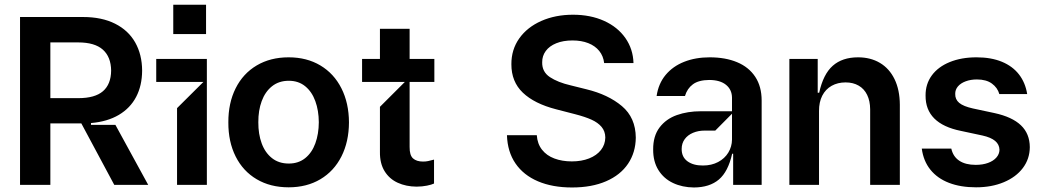

<svg xmlns="http://www.w3.org/2000/svg" viewBox="-20 -801 4517 832"><path d="M475.1 0 332.4 -266.3H198.2V0H66.8V-727.3H339.5Q421.2 -727.3 478.7 -698.3Q536.2 -669.4 565.9 -617Q595.5 -564.6 595.9 -495Q595.5 -430 570 -381.2Q544.4 -332.4 494.9 -303.1Q445.3 -273.8 374.3 -267.8V-259.9H480.1L622.2 0ZM198.2 -617.2V-375.7H319.6Q391.3 -375.7 426.1 -405.7Q460.9 -435.7 461.6 -495Q460.9 -554.3 425.8 -585.8Q390.6 -617.2 318.9 -617.2Z M876.4 0H747.2V-332.4L861.5 -446H657V-545.5H876.4ZM872.9 -653.4H730.8V-780.5H872.9Z M969.5 -270.6Q969.1 -354.4 1001.1 -418.3Q1033 -482.2 1092.3 -517.4Q1151.6 -552.6 1230.8 -552.6Q1309.3 -552.6 1368.3 -517.4Q1427.2 -482.2 1459.5 -418.3Q1491.8 -354.4 1492.2 -270.6Q1491.8 -186.8 1459.5 -123Q1427.2 -59.3 1368.3 -24.3Q1309.3 10.7 1230.8 10.7Q1151.6 10.7 1092.3 -24.3Q1033 -59.3 1001.1 -123Q969.1 -186.8 969.5 -270.6ZM1361.5 -271.3Q1361.2 -322.1 1346.4 -362.7Q1331.7 -403.4 1302.6 -427.2Q1273.4 -451 1231.5 -451Q1188.6 -451 1158.7 -427.2Q1128.9 -403.4 1114 -362.7Q1099.1 -322.1 1099.4 -271.3Q1099.1 -220.2 1114 -179.7Q1128.9 -139.2 1158.6 -115.8Q1188.2 -92.3 1231.5 -92.3Q1273.4 -92.3 1302.6 -115.8Q1331.7 -139.2 1346.4 -179.7Q1361.2 -220.2 1361.5 -271.3Z M1755 -446V-164.1Q1754.6 -128.2 1769.9 -114.5Q1785.2 -100.9 1813.2 -100.9Q1824.9 -100.9 1835 -103Q1845.2 -105.1 1860.8 -109.4V-5.7Q1850.5 -0.7 1830.4 3.4Q1810.4 7.5 1785.5 7.8Q1739.7 7.5 1703.5 -9.1Q1667.3 -25.6 1646.5 -59.3Q1625.7 -93 1626.4 -142.8V-338.1L1734.4 -446H1549V-545.5H1626.4V-676.1H1755V-545.5H1862.2V-446Z M2598 -527.7Q2594.5 -558.2 2576.7 -580.3Q2558.9 -602.3 2529.3 -614Q2499.6 -625.7 2460.9 -625.7Q2420.5 -625.7 2390.6 -613.6Q2360.8 -601.6 2345 -580.1Q2329.2 -558.6 2329.5 -531.2Q2328.5 -489.7 2362.9 -466.8Q2397.4 -443.9 2453.1 -431.1L2521.3 -414.1Q2615.4 -391.3 2674.9 -341.3Q2734.4 -291.2 2735.1 -204.5Q2734.4 -140.3 2701.5 -91.4Q2668.7 -42.6 2606.5 -15.6Q2544.4 11.4 2458.8 11.4Q2373.9 11.4 2311.3 -15.3Q2248.6 -41.9 2213.8 -92.7Q2179 -143.5 2176.8 -215.2H2306.1Q2308.6 -177.9 2328.7 -152.3Q2348.7 -126.8 2382.3 -114.2Q2415.8 -101.6 2458.1 -101.6Q2500 -101.6 2532.8 -114.5Q2565.7 -127.5 2584.2 -151.1Q2602.6 -174.7 2603 -205.3Q2602.6 -232.2 2586.8 -251.1Q2571 -269.9 2543 -282.5Q2514.9 -295.1 2472.3 -306.1L2389.9 -327.4Q2295.8 -351.6 2245.7 -399.3Q2195.7 -447.1 2196 -522.7Q2195.7 -585.9 2230.1 -634.6Q2264.6 -683.2 2325.6 -710.2Q2386.7 -737.2 2463.1 -737.2Q2538.7 -737.2 2597.7 -710.6Q2656.6 -683.9 2690 -636.2Q2723.4 -588.4 2725.1 -527.7Z M2810.4 -153.4Q2810 -211.6 2838.2 -248.8Q2866.5 -285.9 2913.2 -302.4Q2959.9 -318.9 3017 -318.9H3152V-377.8Q3151.6 -412.6 3126.1 -433.4Q3100.5 -454.2 3054 -454.5Q3007.5 -454.2 2982.6 -435.7Q2957.7 -417.3 2948.2 -384.9H2825.3Q2833.1 -438.6 2864.3 -476.2Q2895.6 -513.8 2944.8 -533.2Q2994 -552.6 3055.4 -552.6Q3123.6 -552.6 3174.2 -531.4Q3224.8 -510.3 3252.7 -468.2Q3280.5 -426.1 3280.5 -365.1V0H3157V-134.9H3152.7Q3135.3 -57.2 3095.2 -23.1Q3055 11 2987.2 11.4Q2936.8 11 2896.5 -8Q2856.2 -27 2833.1 -64.1Q2810 -101.2 2810.4 -153.4ZM3152 -196V-308.2L3079.5 -235.1H3033.4Q3005.7 -235.1 2983 -225.5Q2960.2 -215.9 2947.1 -198Q2933.9 -180 2933.9 -155.5Q2933.6 -120.7 2959 -102.1Q2984.4 -83.5 3026.3 -83.8Q3063.2 -83.8 3091.8 -98.9Q3120.4 -114 3136 -139.7Q3151.6 -165.5 3152 -196Z M3529.1 0H3400.6V-545.5H3523.4V-399.1H3529.8Q3547.2 -479.4 3588.6 -516Q3630 -552.6 3698.2 -552.6Q3752.5 -552.6 3793.1 -528.4Q3833.8 -504.3 3856.4 -457.9Q3878.9 -411.6 3879.3 -347.3V0H3750.7V-327.4Q3750.4 -363.6 3737.6 -389.9Q3724.8 -416.2 3700.8 -430Q3676.8 -443.9 3644.2 -443.9Q3610.1 -443.9 3583.8 -429.2Q3557.5 -414.4 3543.1 -386.4Q3528.8 -358.3 3529.1 -319.6Z M3974.4 -157H4102.3Q4110.1 -122.2 4137.1 -104.4Q4164.1 -86.6 4208.1 -86.6Q4238.3 -86.6 4261.4 -95Q4284.4 -103.3 4297.6 -118.3Q4310.7 -133.2 4311.1 -152Q4310.4 -175.1 4292.3 -190.3Q4274.1 -205.6 4237.2 -213.8L4144.2 -233.7Q3989.7 -264.9 3990.8 -387.1Q3990.4 -436.8 4017.9 -474.3Q4045.5 -511.7 4095.7 -532.1Q4146 -552.6 4211.6 -552.6Q4274.9 -552.6 4321.4 -533.4Q4367.9 -514.2 4395.6 -478.5Q4423.3 -442.8 4431.1 -393.5H4310.4Q4302.6 -421.2 4278.2 -438.9Q4253.9 -456.7 4213.1 -456.7Q4186.4 -456.7 4164.8 -448.7Q4143.1 -440.7 4131 -426.5Q4119 -412.3 4119.3 -394.2Q4118.6 -370.4 4136.5 -355.3Q4154.5 -340.2 4196 -331L4289.1 -311.1Q4366.1 -294.4 4404.1 -258Q4442.1 -221.6 4442.5 -163.4Q4442.1 -112.2 4412.3 -72.8Q4382.5 -33.4 4329.7 -11.4Q4277 10.7 4209.5 10.7Q4142.4 10.7 4092.2 -8.7Q4041.9 -28.1 4011.7 -65.7Q3981.5 -103.3 3974.4 -157Z"/></svg>

Font: Riot Sans
Style: Bold
Weight: 600
Designer: Rasmus Andersson
Foundry: rsms
Version: Version 4.001